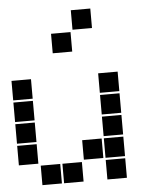

<svg xmlns="http://www.w3.org/2000/svg" viewBox="-55 -841 710 883"><g transform="rotate(-5 300.0 -400.0)"><path d="M306 -795Q305 -795 305 -795Q305 -795 305 -794V-706Q305 -705 305 -705Q305 -705 306 -705H394Q395 -705 395 -705Q395 -705 395 -706V-794Q395 -795 395 -795Q395 -795 394 -795ZM206 -695Q205 -695 205 -695Q205 -695 205 -694V-606Q205 -605 205 -605Q205 -605 206 -605H294Q295 -605 295 -605Q295 -605 295 -606V-694Q295 -695 295 -695Q295 -695 294 -695ZM6 -495Q5 -495 5 -495Q5 -495 5 -494V-406Q5 -405 5 -405Q5 -405 6 -405H94Q95 -405 95 -405Q95 -405 95 -406V-494Q95 -495 95 -495Q95 -495 94 -495ZM406 -495Q405 -495 405 -495Q405 -495 405 -494V-406Q405 -405 405 -405Q405 -405 406 -405H494Q495 -405 495 -405Q495 -405 495 -406V-494Q495 -495 495 -495Q495 -495 494 -495ZM6 -395Q5 -395 5 -395Q5 -395 5 -394V-306Q5 -305 5 -305Q5 -305 6 -305H94Q95 -305 95 -305Q95 -305 95 -306V-394Q95 -395 95 -395Q95 -395 94 -395ZM406 -395Q405 -395 405 -395Q405 -395 405 -394V-306Q405 -305 405 -305Q405 -305 406 -305H494Q495 -305 495 -305Q495 -305 495 -306V-394Q495 -395 495 -395Q495 -395 494 -395ZM6 -295Q5 -295 5 -295Q5 -295 5 -294V-206Q5 -205 5 -205Q5 -205 6 -205H94Q95 -205 95 -205Q95 -205 95 -206V-294Q95 -295 95 -295Q95 -295 94 -295ZM406 -295Q405 -295 405 -295Q405 -295 405 -294V-206Q405 -205 405 -205Q405 -205 406 -205H494Q495 -205 495 -205Q495 -205 495 -206V-294Q495 -295 495 -295Q495 -295 494 -295ZM6 -195Q5 -195 5 -195Q5 -195 5 -194V-106Q5 -105 5 -105Q5 -105 6 -105H94Q95 -105 95 -105Q95 -105 95 -106V-194Q95 -195 95 -195Q95 -195 94 -195ZM306 -195Q305 -195 305 -195Q305 -195 305 -194V-106Q305 -105 305 -105Q305 -105 306 -105H394Q395 -105 395 -105Q395 -105 395 -106V-194Q395 -195 395 -195Q395 -195 394 -195ZM406 -195Q405 -195 405 -195Q405 -195 405 -194V-106Q405 -105 405 -105Q405 -105 406 -105H494Q495 -105 495 -105Q495 -105 495 -106V-194Q495 -195 495 -195Q495 -195 494 -195ZM106 -95Q105 -95 105 -95Q105 -95 105 -94V-6Q105 -5 105 -5Q105 -5 106 -5H194Q195 -5 195 -5Q195 -5 195 -6V-94Q195 -95 195 -95Q195 -95 194 -95ZM206 -95Q205 -95 205 -95Q205 -95 205 -94V-6Q205 -5 205 -5Q205 -5 206 -5H294Q295 -5 295 -5Q295 -5 295 -6V-94Q295 -95 295 -95Q295 -95 294 -95ZM406 -95Q405 -95 405 -95Q405 -95 405 -94V-6Q405 -5 405 -5Q405 -5 406 -5H494Q495 -5 495 -5Q495 -5 495 -6V-94Q495 -95 495 -95Q495 -95 494 -95Z"/></g></svg>

Font: Doto Black
Style: Regular
Weight: 900
Version: Version 1.000